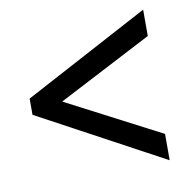

<svg xmlns="http://www.w3.org/2000/svg" viewBox="-59 -635 546 560"><g transform="rotate(-10 214.5 -355.0)"><path d="M400 -132 29 -332V-380L400 -578V-500L121 -355L400 -210Z"/></g></svg>

Font: Noto Sans Malayalam ExtraCondensed
Style: Regular
Weight: 400
Width: 2
Designer: Jelle Bosma - Monotype Design Team
Foundry: Monotype Imaging Inc.
Version: Version 2.104; ttfautohint (v1.8.4.7-5d5b)